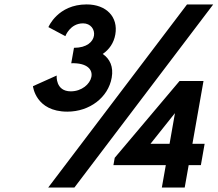

<svg xmlns="http://www.w3.org/2000/svg" viewBox="-20 -845 981 865"><path d="M198.1 -722.8 274.5 -682.1C274.5 -682.1 295.4 -739.8 354.2 -739.8C423.1 -739.8 430.2 -629.6 313.3 -629.6L301 -560.1C447 -564.6 397.6 -433.5 299 -433.5C229 -433.5 235.3 -504.7 235.3 -504.7L128.5 -456.7C128.5 -456.7 139.9 -342 283.5 -342C383.5 -342 467.6 -405.8 483.3 -495.1C492 -544.3 475.1 -579.9 442.8 -601.9C471.8 -621.7 492.8 -651.1 499.5 -689.5C513.5 -768.6 459 -825.1 370.3 -825.1C239.8 -825.1 198.1 -722.8 198.1 -722.8ZM768 -334 743.9 -197H657.9L767 -334ZM846.9 -197 896.8 -480H788.8L496.8 -134L491 -101H727L709.1 0H812.1L830 -101H885L901.9 -197ZM940.6 -825H822.6L197.1 0H315.1Z"/></svg>

Font: Hussar Wysoki
Style: Obl
Weight: 700
Foundry: Cannot Into Space Fonts
Version: Version 0.92